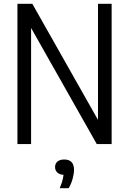

<svg xmlns="http://www.w3.org/2000/svg" viewBox="-20 -760 681 1013"><path d="M72 0V-740H150.5L516.5 -93H497V-740H569V0H490.5L124.5 -647H144V0ZM295 233Q307.5 203.5 312 182.2Q316.5 161 316.5 141L328.5 162.5H320.5Q296.5 162.5 283.5 151.2Q270.5 140 270.5 121.5Q270.5 103.5 283 92.5Q295.5 81.5 319 81.5Q344.5 81.5 357.5 95.2Q370.5 109 370.5 136Q370.5 157 363.2 183.2Q356 209.5 342.5 233Z"/></svg>

Font: Encode Sans SC Condensed
Style: Regular
Weight: 400
Width: 3
Designer: Multiple Designers
Foundry: Impallari Type
Version: Version 3.002